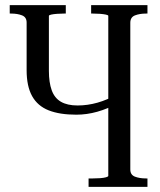

<svg xmlns="http://www.w3.org/2000/svg" viewBox="-20 -730 624 750"><path d="M326 0V-33H343Q357 -33 371 -34Q385 -35 394 -37.5Q403 -40 403 -43V-668Q403 -671 393.5 -673Q384 -675 370.5 -676Q357 -677 343 -677H336V-710H556V-677H550Q526 -677 507.5 -670Q489 -663 489 -641V-68Q489 -47 507 -40Q525 -33 550 -33H556V0ZM278 -282Q213 -282 170 -299Q127 -316 105.5 -354.5Q84 -393 84 -456V-642Q84 -663 66 -670Q48 -677 24 -677H18V-710H237V-677H229Q217 -677 203 -676Q189 -675 180 -673Q171 -671 171 -668V-453Q171 -408 182 -377.5Q193 -347 218 -332.5Q243 -318 283 -318Q322 -318 361 -329Q400 -340 438 -362V-326Q401 -305 360 -293.5Q319 -282 278 -282Z"/></svg>

Font: Roboto Serif 120pt ExtraCondensed
Style: Regular
Weight: 400
Width: 2
Designer: Greg Gazdowicz
Foundry: Commercial Type
Version: Version 1.008